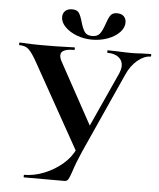

<svg xmlns="http://www.w3.org/2000/svg" viewBox="-55 -849 744 896"><g transform="rotate(5 316.5 -400.5)"><path d="M500 -558Q500 -583 481 -598Q462 -613 429 -613Q427 -613 427 -619Q427 -625 429 -625L474 -624Q512 -622 542 -622Q564 -622 588 -624L630 -625Q633 -625 633 -619Q633 -613 630 -613Q601 -613 570 -587.5Q539 -562 520 -519L350 -142Q327 -90 313 -46Q304 -19 298 -9.5Q292 0 281 0H91Q89 0 89 -6Q89 -12 91 -12Q136 -12 183 -30.5Q230 -49 268.5 -81.5Q307 -114 325 -156L490 -519Q500 -542 500 -558ZM16 -613Q14 -613 14 -619Q14 -625 16 -625Q38 -625 47 -624Q77 -622 125 -622Q196 -622 242 -624Q255 -625 273 -625Q275 -625 275 -619Q275 -613 273 -613Q210 -613 210 -583Q210 -569 220 -552L387 -247L330 -129L99 -542Q76 -583 60 -598Q44 -613 16 -613ZM408 -746Q417 -774 426.5 -787.5Q436 -801 457 -801Q478 -801 489 -790Q500 -779 500 -761Q500 -736 479 -714.5Q458 -693 424 -680.5Q390 -668 351 -668Q313 -668 279 -681Q245 -694 224 -715.5Q203 -737 203 -761Q203 -779 214.5 -790Q226 -801 247 -801Q270 -801 279 -787.5Q288 -774 296 -745Q305 -714 315.5 -699.5Q326 -685 350 -685Q375 -685 386.5 -700.5Q398 -716 408 -746Z"/></g></svg>

Font: Cormorant Infant
Style: Bold
Weight: 700
Designer: Christian Thalmann (Catharsis Fonts)
Foundry: Catharsis Fonts
Version: Version 4.000